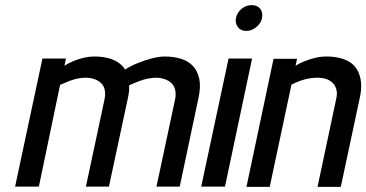

<svg xmlns="http://www.w3.org/2000/svg" viewBox="-20 -730 1433 751"><path d="M665 -342 592 0H683L756 -345Q766 -390 759.5 -421.5Q753 -453 734 -472.5Q715 -492 686.5 -500.5Q658 -509 624 -509Q603 -509 575.5 -502Q548 -495 520.5 -484Q493 -473 469 -458Q458 -476 439.5 -487.5Q421 -499 398 -504Q375 -509 349 -509Q329 -509 309 -504.5Q289 -500 269.5 -492Q250 -484 232 -473L238 -501H146L39 0H132L215 -398Q235 -407 252 -413.5Q269 -420 284.5 -423Q300 -426 315 -426Q334 -426 349.5 -420.5Q365 -415 375.5 -405Q386 -395 389.5 -379Q393 -363 389 -342L316 0H406L480 -345Q483 -359 484.5 -372Q486 -385 485 -396Q506 -406 525 -413Q544 -420 561 -423Q578 -426 589 -426Q608 -426 624 -420.5Q640 -415 650.5 -405Q661 -395 665 -379Q669 -363 665 -342Z M767 0H860L966 -501H874ZM964 -710Q943 -710 925.5 -696Q908 -682 903 -660Q899 -639 910.5 -624Q922 -609 943 -609Q964 -609 982.5 -624Q1001 -639 1005 -660Q1009 -682 997.5 -696Q986 -710 964 -710Z M1295 -343 1222 1H1313L1387 -346Q1395 -381 1392 -408.5Q1389 -436 1378 -455.5Q1367 -475 1349 -486.5Q1331 -498 1307.5 -503.5Q1284 -509 1257 -509Q1234 -509 1212 -503.5Q1190 -498 1170 -490Q1150 -482 1136 -473L1142 -500H1050L944 1H1035L1120 -399Q1140 -409 1157.5 -415Q1175 -421 1191 -423.5Q1207 -426 1222 -426Q1241 -426 1256 -421Q1271 -416 1281.5 -405.5Q1292 -395 1296 -379Q1300 -363 1295 -343Z"/></svg>

Font: Advent Pro SemiBold
Style: Italic
Weight: 600
Italic angle: -12°
Version: Version 3.000